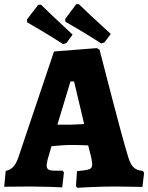

<svg xmlns="http://www.w3.org/2000/svg" viewBox="-28 -883 703 910"><path d="M332 -1 337 -72Q371 -75 385 -78Q399 -81 404 -87Q409 -93 409 -107Q409 -110 405 -134L390 -194Q338 -196 305 -196Q282 -196 238 -192L216 -190L198 -128Q193 -106 193 -100Q193 -85 201.5 -79.5Q210 -74 233 -74H269L275 -66L267 5Q252 4 204.5 2.5Q157 1 118 1L-8 2L-1 -73Q20 -77 34 -91.5Q48 -106 58 -134L228 -639L431 -655L444 -647Q459 -588 505.5 -409Q552 -230 579 -141Q589 -106 604.5 -90.5Q620 -75 649 -73L655 -64L647 3Q633 3 595.5 2Q558 1 517 1Q461 1 407 3.5Q353 6 338 7ZM306 -292Q311 -292 371 -295L323 -497H306L244 -292ZM282 -780 281 -793 333 -863H346Q359 -850 400.5 -811Q442 -772 497 -722L467 -682L452 -677Q399 -711 348 -741.5Q297 -772 282 -780ZM101 -777 100 -791 153 -860 166 -861Q179 -848 220 -809Q261 -770 316 -719L287 -679L271 -674Q218 -708 167 -738.5Q116 -769 101 -777Z"/></svg>

Font: Alegreya SC ExtraBold
Style: Regular
Weight: 800
Designer: Juan Pablo del Peral
Foundry: Huerta Tipografica
Version: Version 2.007; ttfautohint (v1.6)